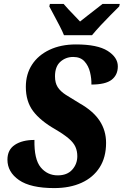

<svg xmlns="http://www.w3.org/2000/svg" viewBox="-20 -951 632 981"><path d="M257 10Q136 10 77 -31Q18 -72 18 -135Q18 -186 56 -211Q94 -236 156 -236Q154 -137 188 -96Q222 -55 275 -55Q323 -55 349 -84Q375 -113 375 -153Q375 -179 365.5 -200.5Q356 -222 331.5 -243Q307 -264 263 -290Q186 -334 149 -383.5Q112 -433 112 -507Q112 -572 143.5 -620.5Q175 -669 233 -696.5Q291 -724 368 -724Q478 -724 530 -691Q582 -658 582 -612Q582 -568 550.5 -543.5Q519 -519 447 -519Q448 -549 440 -582Q432 -615 411.5 -637.5Q391 -660 354 -660Q316 -660 288.5 -635.5Q261 -611 261 -561Q261 -527 275 -505.5Q289 -484 317 -466Q345 -448 387 -423Q456 -384 489 -334Q522 -284 522 -221Q522 -147 489 -95.5Q456 -44 396.5 -17Q337 10 257 10ZM307 -771Q299 -791 285 -818Q271 -845 256.5 -872Q242 -899 232 -918L235 -931H305Q314 -920 329.5 -903.5Q345 -887 361 -870.5Q377 -854 389 -841Q405 -854 427 -871Q449 -888 469.5 -904Q490 -920 504 -931H592L589 -918Q570 -899 544.5 -873.5Q519 -848 494 -821Q469 -794 450 -771Z"/></svg>

Font: Noto Serif SemiCondensed ExtraBold
Style: Italic
Weight: 800
Width: 4
Italic angle: -12°
Designer: Monotype Design Team
Foundry: Monotype Imaging Inc.
Version: Version 2.014; ttfautohint (v1.8.4.7-5d5b)